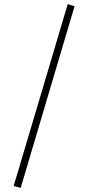

<svg xmlns="http://www.w3.org/2000/svg" viewBox="-20 -739 426 927"><path d="M46 159 307 -719 340 -709 80 168Z"/></svg>

Font: Ysabeau SC Light
Style: Regular
Weight: 300
Designer: Christian Thalmann (Catharsis Fonts)
Version: Version 0.003